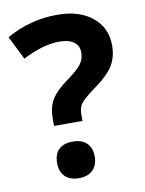

<svg xmlns="http://www.w3.org/2000/svg" viewBox="-79 -728 602 798"><g transform="rotate(-10 221.5 -329.5)"><path d="M125 -219.7V-253.4Q125 -296.9 143.6 -329.1Q162.1 -361.3 211.9 -397.5Q259.3 -431.6 274.4 -452.9Q289.6 -474.1 289.6 -500.5Q289.6 -530.3 267.8 -545.7Q246.1 -561 207 -561Q139.2 -561 52.2 -516.6L2.9 -615.7Q104 -672.4 217.3 -672.4Q310.5 -672.4 365.7 -627.4Q420.9 -582.5 420.9 -507.8Q420.9 -458 398.2 -421.6Q375.5 -385.3 312 -340.3Q268.6 -308.1 256.8 -291.3Q245.1 -274.4 245.1 -247.1V-219.7ZM110.8 -64.9Q110.8 -103 131.1 -122.6Q151.4 -142.1 190.4 -142.1Q228 -142.1 248.8 -122.1Q269.5 -102.1 269.5 -64.9Q269.5 -28.8 248.5 -8.3Q227.5 12.2 190.4 12.2Q152.3 12.2 131.6 -8.1Q110.8 -28.3 110.8 -64.9Z"/></g></svg>

Font: Bpm'online Open Sans
Style: Bold
Weight: 700
Foundry: Ascender Corporation
Version: Version 1.10